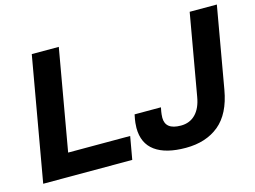

<svg xmlns="http://www.w3.org/2000/svg" viewBox="-95 -851 1366 1028"><g transform="rotate(-15 588.0 -337.0)"><path d="M30.1 0 150.6 -686.4H300.4L202.3 -126.7H546.1L523.7 0ZM818.5 12Q707.6 12 648.6 -30.9Q589.6 -73.8 589.6 -159.1Q589.6 -170.4 591.2 -186.9Q592.8 -203.4 598.9 -232.3H744.9Q739.7 -207.6 738.6 -194.8Q737.5 -181.9 737.5 -176Q737.5 -143.3 758.7 -126.7Q780 -110 823.8 -110Q872.9 -110 904.7 -142.4Q936.6 -174.8 946.9 -236.1L1025.9 -686.4H1176.5L1097.3 -234.8Q1075 -106.7 1002.9 -47.3Q930.7 12 818.5 12Z"/></g></svg>

Font: Archivo Variable SemiBold
Style: Italic
Weight: 600
Italic angle: -10°
Designer: Hector Gatti
Foundry: Omnibus-Type
Version: Version 2.001